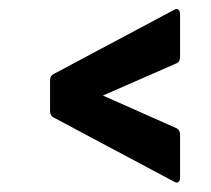

<svg xmlns="http://www.w3.org/2000/svg" viewBox="-20 -506 460 418"><path d="M360 -110 97 -250Q89 -254 89 -264V-332Q89 -341 97 -345L360 -485Q365 -488 368.5 -485Q372 -482 372 -475V-382Q372 -371 364 -368L204 -298L364 -227Q372 -223 372 -213V-119Q372 -113 369 -110Q366 -107 360 -110Z"/></svg>

Font: Sofia Sans Extra Condensed ExtraBold
Style: Italic
Weight: 800
Italic angle: -9°
Designer: Botio Nikoltchev, Ani Petrova
Foundry: lettersoup
Version: Version 4.101; ttfautohint (v1.8.4.7-5d5b)